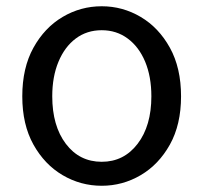

<svg xmlns="http://www.w3.org/2000/svg" viewBox="-20 -577 646 610"><path d="M303.2 13.2Q236.3 13.2 179 -20.5Q121.6 -54.2 86.2 -117.7Q50.8 -181.2 50.8 -271Q50.8 -361.3 86.2 -425.3Q121.6 -489.3 179 -523.2Q236.3 -557.1 303.2 -557.1Q369.6 -557.1 427 -523.2Q484.4 -489.3 519.8 -425.3Q555.2 -361.3 555.2 -271Q555.2 -181.2 519.8 -117.7Q484.4 -54.2 427 -20.5Q369.6 13.2 303.2 13.2ZM303.2 -63Q373.5 -63 417.2 -120.1Q460.9 -177.2 460.9 -271Q460.9 -333.5 441.2 -380.9Q421.4 -428.2 385.7 -454.6Q350.1 -481 303.2 -481Q255.9 -481 220.7 -454.6Q185.5 -428.2 165.8 -380.9Q146 -333.5 146 -271Q146 -177.2 189.2 -120.1Q232.4 -63 303.2 -63Z"/></svg>

Font: `nÑOS CN Regular
Style: Regular
Weight: 400
Designer: Ryoko NISHIZUKA ¬âXZm¬º[P (kana & ideographs); Paul D. Hunt (Latin, Greek & Cyrillic); Wenlong ZHANG _ e¬á¬ü¬ô (bopomof
Foundry: Adobe Systems Incorporated
Version: Version 1.004;PS 1.004;hotconv 1.0.82;makeotf.lib2.5.63406